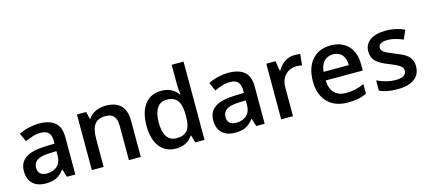

<svg xmlns="http://www.w3.org/2000/svg" viewBox="-58 -1275 4008 1800"><g transform="rotate(-15 1946.0 -375.0)"><path d="M419.9 0 397 -75.2H393.1Q354 -25.9 314.5 -8.1Q274.9 9.8 212.9 9.8Q133.3 9.8 88.6 -33.2Q43.9 -76.2 43.9 -154.8Q43.9 -238.3 106 -280.8Q168 -323.2 294.9 -327.1L388.2 -330.1V-358.9Q388.2 -410.6 364 -436.3Q339.8 -461.9 289.1 -461.9Q247.6 -461.9 209.5 -449.7Q171.4 -437.5 136.2 -420.9L99.1 -502.9Q143.1 -525.9 195.3 -537.8Q247.6 -549.8 293.9 -549.8Q397 -549.8 449.5 -504.9Q502 -460 502 -363.8V0ZM249 -78.1Q311.5 -78.1 349.4 -113Q387.2 -147.9 387.2 -210.9V-257.8L317.9 -254.9Q236.8 -252 200 -227.8Q163.1 -203.6 163.1 -153.8Q163.1 -117.7 184.6 -97.9Q206.1 -78.1 249 -78.1Z M1137.2 0H1022V-332Q1022 -394.5 996.8 -425.3Q971.7 -456.1 917 -456.1Q844.2 -456.1 810.5 -413.1Q776.9 -370.1 776.9 -269V0H662.1V-540H752L768.1 -469.2H773.9Q798.3 -507.8 843.3 -528.8Q888.2 -549.8 942.9 -549.8Q1137.2 -549.8 1137.2 -352.1Z M1479 9.8Q1377.9 9.8 1321.3 -63.5Q1264.6 -136.7 1264.6 -269Q1264.6 -401.9 1322 -475.8Q1379.4 -549.8 1481 -549.8Q1587.4 -549.8 1643.1 -471.2H1648.9Q1640.6 -529.3 1640.6 -563V-759.8H1755.9V0H1666L1646 -70.8H1640.6Q1585.4 9.8 1479 9.8ZM1509.8 -83Q1580.6 -83 1612.8 -122.8Q1645 -162.6 1646 -252V-268.1Q1646 -370.1 1612.8 -413.1Q1579.6 -456.1 1508.8 -456.1Q1448.2 -456.1 1415.5 -407Q1382.8 -357.9 1382.8 -267.1Q1382.8 -177.2 1414.6 -130.1Q1446.3 -83 1509.8 -83Z M2257.8 0 2234.9 -75.2H2231Q2191.9 -25.9 2152.3 -8.1Q2112.8 9.8 2050.8 9.8Q1971.2 9.8 1926.5 -33.2Q1881.8 -76.2 1881.8 -154.8Q1881.8 -238.3 1943.8 -280.8Q2005.9 -323.2 2132.8 -327.1L2226.1 -330.1V-358.9Q2226.1 -410.6 2201.9 -436.3Q2177.7 -461.9 2127 -461.9Q2085.4 -461.9 2047.4 -449.7Q2009.3 -437.5 1974.1 -420.9L1937 -502.9Q1981 -525.9 2033.2 -537.8Q2085.4 -549.8 2131.8 -549.8Q2234.9 -549.8 2287.4 -504.9Q2339.8 -460 2339.8 -363.8V0ZM2086.9 -78.1Q2149.4 -78.1 2187.3 -113Q2225.1 -147.9 2225.1 -210.9V-257.8L2155.8 -254.9Q2074.7 -252 2037.8 -227.8Q2001 -203.6 2001 -153.8Q2001 -117.7 2022.5 -97.9Q2043.9 -78.1 2086.9 -78.1Z M2773.9 -549.8Q2808.6 -549.8 2831.1 -544.9L2819.8 -438Q2795.4 -443.8 2769 -443.8Q2700.2 -443.8 2657.5 -398.9Q2614.7 -354 2614.7 -282.2V0H2500V-540H2589.8L2605 -444.8H2610.8Q2637.7 -493.2 2680.9 -521.5Q2724.1 -549.8 2773.9 -549.8Z M3147 9.8Q3021 9.8 2950 -63.7Q2878.9 -137.2 2878.9 -266.1Q2878.9 -398.4 2944.8 -474.1Q3010.7 -549.8 3126 -549.8Q3232.9 -549.8 3294.9 -484.9Q3356.9 -419.9 3356.9 -306.2V-244.1H2997.1Q2999.5 -165.5 3039.6 -123.3Q3079.6 -81.1 3152.3 -81.1Q3200.2 -81.1 3241.5 -90.1Q3282.7 -99.1 3330.1 -120.1V-26.9Q3288.1 -6.8 3245.1 1.5Q3202.1 9.8 3147 9.8ZM3126 -462.9Q3071.3 -462.9 3038.3 -428.2Q3005.4 -393.6 2999 -327.1H3244.1Q3243.2 -394 3211.9 -428.5Q3180.7 -462.9 3126 -462.9Z M3850.1 -153.8Q3850.1 -74.7 3792.5 -32.5Q3734.9 9.8 3627.4 9.8Q3519.5 9.8 3454.1 -22.9V-122.1Q3549.3 -78.1 3631.3 -78.1Q3737.3 -78.1 3737.3 -142.1Q3737.3 -162.6 3725.6 -176.3Q3713.9 -189.9 3687 -204.6Q3660.2 -219.2 3612.3 -237.8Q3519 -273.9 3486.1 -310.1Q3453.1 -346.2 3453.1 -403.8Q3453.1 -473.1 3509 -511.5Q3564.9 -549.8 3661.1 -549.8Q3756.3 -549.8 3841.3 -511.2L3804.2 -424.8Q3716.8 -460.9 3657.2 -460.9Q3566.4 -460.9 3566.4 -409.2Q3566.4 -383.8 3590.1 -366.2Q3613.8 -348.6 3693.4 -317.9Q3760.3 -292 3790.5 -270.5Q3820.8 -249 3835.4 -220.9Q3850.1 -192.9 3850.1 -153.8Z"/></g></svg>

Font: Open Sans Semibold
Style: Regular
Weight: 600
Foundry: Ascender Corporation
Version: Version 1.10; ttfautohint (v1.5.65-e2d9)